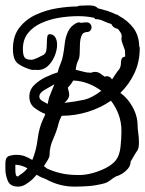

<svg xmlns="http://www.w3.org/2000/svg" viewBox="-23 -666 539 713"><path d="M44 27Q15 27 6 5.5Q-3 -16 -3 -38V-59Q-3 -82 10 -86.5Q23 -91 39 -91Q56 -91 70 -85.5Q84 -80 97 -72Q112 -108 117 -150.5Q122 -193 139 -228Q144 -236 145 -243Q128 -249 107 -264Q86 -279 86 -307Q86 -332 103.5 -349.5Q121 -367 145.5 -379Q170 -391 191 -397Q195 -414 201.5 -428.5Q208 -443 211 -460Q215 -481 217.5 -504.5Q220 -528 229.5 -548.5Q239 -569 260 -580Q266 -583 270 -583Q274 -583 278 -581Q288 -583 298 -583Q307 -583 312 -577.5Q317 -572 317 -564Q317 -558 312.5 -552.5Q308 -547 299 -547Q285 -546 280 -534Q275 -522 274 -504.5Q273 -487 273 -470Q273 -453 268 -443Q263 -433 261 -424Q259 -415 258 -407Q272 -404 285.5 -400Q299 -396 313 -396Q317 -396 320.5 -397.5Q324 -399 328 -399Q341 -399 348.5 -393.5Q356 -388 366 -381Q370 -383 373 -383Q386 -383 393 -371Q401 -383 408 -393.5Q415 -404 420 -409Q426 -420 426 -430Q426 -440 428.5 -447Q431 -454 442 -456Q442 -462 441.5 -467.5Q441 -473 441 -479L431 -507Q429 -512 428.5 -515.5Q428 -519 428 -521Q428 -524 428.5 -526.5Q429 -529 429 -532Q429 -534 428 -538Q427 -542 423 -548Q421 -551 418.5 -554Q416 -557 414 -559L410 -560Q396 -564 391 -576L390 -577Q375 -581 361 -588Q347 -595 331 -595L326 -600Q298 -606 268 -606Q232 -606 196 -600Q160 -594 129.5 -580Q99 -566 80.5 -542.5Q62 -519 62 -484Q62 -462 68 -453Q74 -444 93 -444Q101 -444 116 -451Q131 -458 138 -462Q147 -467 149 -479Q151 -491 151 -505Q151 -519 152.5 -529Q154 -539 161 -539Q175 -539 182 -528Q189 -517 189 -500Q189 -480 180 -458Q171 -436 155 -421Q139 -406 117 -406Q112 -407 105.5 -406.5Q99 -406 93 -407Q62 -416 43.5 -430Q25 -444 25 -484Q25 -533 49.5 -564Q74 -595 111.5 -612Q149 -629 190 -635.5Q231 -642 264 -642Q269 -645 275 -645Q282 -645 290.5 -645.5Q299 -646 306 -646Q317 -646 325.5 -644Q334 -642 341 -635Q358 -631 375.5 -625.5Q393 -620 409 -612Q414 -612 419 -607Q451 -590 472 -562.5Q493 -535 494 -494Q496 -490 496 -488Q496 -437 476.5 -395Q457 -353 424 -321Q451 -302 469.5 -268.5Q488 -235 488 -199Q488 -189 490.5 -171.5Q493 -154 493 -137Q493 -127 491.5 -118.5Q490 -110 485 -104Q484 -103 478.5 -94Q473 -85 468 -76Q463 -67 462 -66Q462 -51 452 -39.5Q442 -28 429.5 -20.5Q417 -13 408 -11Q397 -5 387 3Q377 11 364 15Q333 23 307 25Q281 27 253 27Q197 27 147 -1Q129 -7 115 -16L113 -17Q108 -11 103 -6Q98 -1 96 1Q86 10 72.5 18.5Q59 27 44 27ZM216 -284Q260 -289 289 -295.5Q318 -302 352 -328H354Q332 -345 305 -355.5Q278 -366 249 -367Q246 -362 242 -356Q238 -350 231 -343Q230 -342 229.5 -341Q229 -340 229 -340Q231 -332 232.5 -325.5Q234 -319 234 -314Q234 -299 216 -284ZM154 -280Q156 -288 157.5 -296.5Q159 -305 163 -313Q167 -324 171 -333.5Q175 -343 179 -353Q163 -344 143 -332.5Q123 -321 123 -307Q123 -297 136 -290Q149 -283 154 -280ZM270 -16Q295 -16 322 -23.5Q349 -31 372.5 -43.5Q396 -56 408 -72Q421 -89 424.5 -120Q428 -151 428 -180Q428 -212 417.5 -240.5Q407 -269 389 -292Q350 -265 302.5 -250.5Q255 -236 206 -236Q203 -229 200 -223Q197 -217 195 -209Q188 -180 174.5 -150Q161 -120 161 -90Q161 -83 154.5 -72Q148 -61 140 -49L152 -40Q173 -30 201.5 -23Q230 -16 270 -16ZM44 -11H45L50 -16Q67 -26 79 -41Q70 -46 60 -49.5Q50 -53 39 -54H34V-34Q34 -27 35.5 -18.5Q37 -10 44 -11Z"/></svg>

Font: RU Serius
Style: Regular
Weight: 400
Designer: Robert E. Leuschke
Foundry: Robert E. Leuschke
Version: Version 1.011; ttfautohint (v1.8.3)